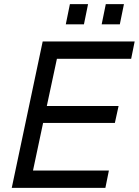

<svg xmlns="http://www.w3.org/2000/svg" viewBox="-20 -911 673 931"><path d="M37 0 187 -710H633L616 -626H256L207 -397H555L537 -315H189L140 -84H508L491 0ZM299 -793 319 -891H407L387 -793ZM473 -793 493 -891H581L561 -793Z"/></svg>

Font: Geist Regular
Style: Italic
Weight: 400
Italic angle: -12°
Designer: Basement.studio, Andrés Briganti, Mateo Zaragoza
Foundry: Basement.studio, Vercel, Andrés Briganti, Guido Ferreyra, Mateo Zaragoza
Version: Version 1.500; ttfautohint (v1.8.4.7-5d5b)